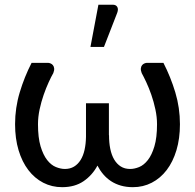

<svg xmlns="http://www.w3.org/2000/svg" viewBox="-20 -768 808 796"><path d="M42.5 0ZM249 -67.5Q270.5 -67.5 286.8 -77.2Q303 -87 314 -104.5Q325 -122 330.5 -146.5Q336 -171 336.5 -201V-340H431.5V-207.5H432Q432 -176.5 437.2 -150.8Q442.5 -125 453.5 -106.5Q464.5 -88 480.8 -77.8Q497 -67.5 519.5 -67.5Q537.5 -67.5 557 -75.5Q576.5 -83.5 593 -104.5Q609.5 -125.5 620.2 -161.5Q631 -197.5 631 -253Q631 -283 624.2 -314.5Q617.5 -346 607.5 -374.8Q597.5 -403.5 586.5 -427Q575.5 -450.5 567.5 -465Q563 -476.5 564 -484.8Q565 -493 569.2 -498Q573.5 -503 579.2 -505.2Q585 -507.5 590 -507.5H657.5Q687.5 -449 706.8 -385Q726 -321 726 -253Q726 -193.5 711.5 -145.2Q697 -97 671 -63Q645 -29 609.2 -10.5Q573.5 8 531 8Q504 8 481.2 1.5Q458.5 -5 440.2 -17Q422 -29 408 -45.5Q394 -62 384 -81.5Q363 -42 326.8 -17Q290.5 8 237.5 8Q195 8 159.2 -10.5Q123.5 -29 97.5 -63Q71.5 -97 57 -145.2Q42.5 -193.5 42.5 -253Q42.5 -321 61.8 -385Q81 -449 111 -507.5H178.5Q183.5 -507.5 189.2 -505.2Q195 -503 199.2 -498Q203.5 -493 204.5 -484.8Q205.5 -476.5 201 -465Q192.5 -450.5 181.8 -427Q171 -403.5 161 -374.8Q151 -346 144.2 -314.5Q137.5 -283 137.5 -253Q137.5 -197.5 148.2 -161.5Q159 -125.5 175.5 -104.5Q192 -83.5 211.8 -75.5Q231.5 -67.5 249 -67.5ZM355 -573.5 388 -748.5H447Q461 -748.5 466.2 -739.2Q471.5 -730 466 -715L411 -573.5Z"/></svg>

Font: Lato Medium
Style: Regular
Weight: 500
Designer: Lukasz Dziedzic
Foundry: tyPoland Lukasz Dziedzic
Version: Version 2.006; 2014-01-15